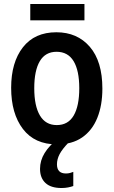

<svg xmlns="http://www.w3.org/2000/svg" viewBox="-20 -715 570 964"><path d="M266 10Q154 10 95 -67.5Q36 -145 36 -274Q36 -402 95 -477.5Q154 -553 263 -553Q368 -553 431 -480Q494 -407 494 -270Q494 -186 468.5 -123Q443 -60 392.5 -25Q342 10 266 10ZM265 -87Q322 -87 350 -135Q378 -183 378 -272Q378 -361 349.5 -408Q321 -455 264 -455Q208 -455 180 -408Q152 -361 152 -272Q152 -183 180.5 -135Q209 -87 265 -87ZM289 229Q235 229 208 203.5Q181 178 181 133Q181 91 204 53.5Q227 16 268 -15L325 0Q293 33 279.5 58.5Q266 84 266 110Q266 156 311 156Q322 156 331.5 153.5Q341 151 348 148V219Q337 223 322 226Q307 229 289 229ZM132 -613V-695H404V-613Z"/></svg>

Font: Noto Sans Mono Condensed SemiBold
Style: Regular
Weight: 600
Width: 3
Designer: Monotype Design Team
Foundry: Monotype Imaging Inc.
Version: Version 2.014